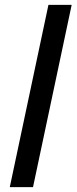

<svg xmlns="http://www.w3.org/2000/svg" viewBox="-20 -765 313 785"><path d="M20 0 178 -745H273L115 0Z"/></svg>

Font: Plus Jakarta Display
Style: Italic
Weight: 400
Italic angle: -12°
Designer: Gumpita Rahayu
Foundry: Tokotype Studio
Version: Version 1.000